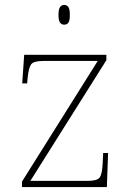

<svg xmlns="http://www.w3.org/2000/svg" viewBox="-20 -758 529 778"><path d="M69 0V-22L376 -511H155Q116 -511 106 -497Q96 -483 92 -442L90 -420H70L78 -536H411V-514L103 -25H335Q374 -25 384 -39Q394 -53 396 -95L398 -138H418L413 0ZM240 -658Q230 -658 223.5 -666Q217 -674 217 -698Q217 -721 223.5 -729.5Q230 -738 240 -738Q251 -738 257 -729.5Q263 -721 263 -698Q263 -674 257 -666Q251 -658 240 -658Z"/></svg>

Font: Noto Serif Tibetan Thin
Style: Regular
Weight: 250
Version: Version 2.103